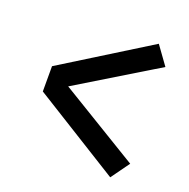

<svg xmlns="http://www.w3.org/2000/svg" viewBox="-114 -761 829 843"><g transform="rotate(20 300.0 -340.0)"><path d="M488 -28 81 -281V-399L488 -652L550 -566L178 -340L550 -114Z"/></g></svg>

Font: Iosevka Aile
Style: Bold
Weight: 700
Designer: Belleve Invis
Foundry: Belleve Invis
Version: Version 28.0.1; ttfautohint (v1.8.4)